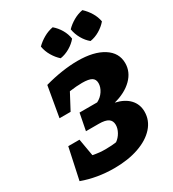

<svg xmlns="http://www.w3.org/2000/svg" viewBox="-219 -1040 1055 1170"><g transform="rotate(-30 308.5 -455.0)"><path d="M12 -27 59 -246H138L159 -125Q185 -120 204.5 -118Q224 -116 247 -116Q268 -116 289.5 -117.5Q311 -119 323 -121Q346 -137 360.5 -163Q375 -189 375 -214Q375 -243 354.5 -257Q334 -271 288 -271H198L221 -389H345Q375 -404 393 -431.5Q411 -459 411 -487Q411 -514 391 -526Q371 -538 324 -538Q286 -538 235 -531L176 -420H98L135 -633Q195 -650 255 -659Q315 -668 367 -668Q481 -668 547 -626Q613 -584 613 -511Q613 -449 565.5 -402Q518 -355 437 -334Q500 -320 533.5 -284Q567 -248 567 -196Q567 -135 525 -88Q483 -41 408 -15Q333 11 236 11Q116 11 12 -27ZM339 -921Q366 -898 384 -867Q402 -836 407 -802Q386 -776 353.5 -757Q321 -738 287 -733Q262 -755 243 -787Q224 -819 218 -855Q242 -879 273.5 -897Q305 -915 339 -921ZM548 -921Q574 -897 592.5 -866.5Q611 -836 617 -802Q595 -776 563 -757Q531 -738 497 -733Q471 -754 452.5 -786.5Q434 -819 428 -855Q451 -879 482.5 -897Q514 -915 548 -921Z"/></g></svg>

Font: Piazzolla SC ExtraBold
Style: Italic
Weight: 800
Italic angle: -11.3°
Designer: Juan Pablo del Peral
Foundry: Huerta Tipografica
Version: Version 1.330